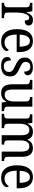

<svg xmlns="http://www.w3.org/2000/svg" viewBox="1360 -1946 596 3355"><g transform="rotate(90 1657.5 -268.0)"><path d="M29 0V-42H32Q63 -42 85 -54Q107 -66 107 -114V-426Q107 -471 85 -482.5Q63 -494 33 -494H30V-536H176L193 -434H197Q210 -464 225 -489.5Q240 -515 264 -530.5Q288 -546 327 -546Q377 -546 401 -526Q425 -506 425 -472Q425 -441 404.5 -422Q384 -403 337 -403Q337 -444 326 -462.5Q315 -481 288 -481Q264 -481 247 -460Q230 -439 219.5 -406.5Q209 -374 204 -337.5Q199 -301 199 -270V-109Q199 -64 221 -53Q243 -42 273 -42H298V0Z M705 10Q603 10 546 -62Q489 -134 489 -264Q489 -405 543 -475.5Q597 -546 696 -546Q787 -546 838.5 -485Q890 -424 890 -306V-262H583Q585 -152 619.5 -101Q654 -50 721 -50Q769 -50 802 -72Q835 -94 851 -123Q859 -120 865 -111.5Q871 -103 871 -90Q871 -70 853 -46.5Q835 -23 798.5 -6.5Q762 10 705 10ZM795 -314Q794 -395 772 -444Q750 -493 696 -493Q644 -493 616.5 -447Q589 -401 585 -314Z M1132 10Q1060 10 1018 -16.5Q976 -43 976 -95Q976 -134 996.5 -148Q1017 -162 1036 -162Q1036 -109 1059 -73Q1082 -37 1137 -37Q1186 -37 1211.5 -61.5Q1237 -86 1237 -128Q1237 -152 1227.5 -169Q1218 -186 1194 -201.5Q1170 -217 1127 -237Q1078 -260 1046.5 -282Q1015 -304 1000 -332.5Q985 -361 985 -404Q985 -472 1032.5 -508.5Q1080 -545 1157 -545Q1226 -545 1261 -517.5Q1296 -490 1296 -453Q1296 -426 1279 -410Q1262 -394 1230 -394Q1230 -445 1209.5 -472.5Q1189 -500 1147 -500Q1102 -500 1082 -478Q1062 -456 1062 -420Q1062 -381 1088 -360Q1114 -339 1175 -312Q1248 -279 1281.5 -244Q1315 -209 1315 -146Q1315 -70 1265.5 -30Q1216 10 1132 10Z M1606 10Q1531 10 1491.5 -36.5Q1452 -83 1452 -186V-427Q1452 -471 1430.5 -482.5Q1409 -494 1378 -494H1375V-536H1544V-190Q1544 -124 1563.5 -88.5Q1583 -53 1638 -53Q1698 -53 1725 -98Q1752 -143 1752 -216V-422Q1752 -470 1730.5 -482Q1709 -494 1678 -494H1675V-536H1843V-109Q1843 -64 1865.5 -53Q1888 -42 1918 -42H1921V0H1771L1758 -81H1754Q1726 -26 1688.5 -8Q1651 10 1606 10Z M1968 0V-42H1981Q2012 -42 2031.5 -54Q2051 -66 2051 -114V-426Q2051 -471 2030.5 -482.5Q2010 -494 1980 -494H1977V-536H2126L2138 -455H2143Q2169 -509 2203.5 -527.5Q2238 -546 2283 -546Q2328 -546 2364 -525.5Q2400 -505 2417 -452H2423Q2449 -508 2486.5 -527Q2524 -546 2569 -546Q2640 -546 2680 -499Q2720 -452 2720 -350V-114Q2720 -66 2739.5 -54Q2759 -42 2790 -42H2793V0H2628V-346Q2628 -411 2607 -447Q2586 -483 2535 -483Q2497 -483 2474.5 -462Q2452 -441 2442.5 -407.5Q2433 -374 2433 -334V-114Q2433 -66 2452.5 -54Q2472 -42 2503 -42H2506V0H2342V-346Q2342 -411 2321 -447Q2300 -483 2248 -483Q2209 -483 2185.5 -460Q2162 -437 2152 -400Q2142 -363 2142 -320V-109Q2142 -64 2164 -53Q2186 -42 2217 -42H2219V0Z M3084 10Q2982 10 2925 -62Q2868 -134 2868 -264Q2868 -405 2922 -475.5Q2976 -546 3075 -546Q3166 -546 3217.5 -485Q3269 -424 3269 -306V-262H2962Q2964 -152 2998.5 -101Q3033 -50 3100 -50Q3148 -50 3181 -72Q3214 -94 3230 -123Q3238 -120 3244 -111.5Q3250 -103 3250 -90Q3250 -70 3232 -46.5Q3214 -23 3177.5 -6.5Q3141 10 3084 10ZM3174 -314Q3173 -395 3151 -444Q3129 -493 3075 -493Q3023 -493 2995.5 -447Q2968 -401 2964 -314Z"/></g></svg>

Font: Noto Serif Tamil SemiCondensed
Style: Italic
Weight: 400
Width: 4
Italic angle: -12°
Designer: Indian Type Foundry, Tom Grace, and the Monotype Design Team
Foundry: Monotype Imaging Inc.
Version: Version 2.003; ttfautohint (v1.8.4.7-5d5b)